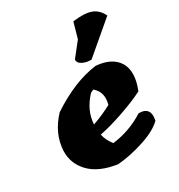

<svg xmlns="http://www.w3.org/2000/svg" viewBox="-201 -1006 1063 1140"><g transform="rotate(-30 330.5 -436.0)"><path d="M451 -573Q528 -567 572 -530Q653 -461 596 -315Q536 -284 441.5 -251Q347 -218 274 -204Q281 -165 313 -123Q430 -137 531 -201Q569 -203 587.5 -182Q606 -161 596 -113Q550 -68 456 -37.5Q362 -7 276 0Q152 -18 91 -82Q30 -146 34 -232Q40 -347 129 -441Q297 -553 451 -573ZM369 -458 348 -448Q274 -370 269 -276Q342 -302 401 -334Q423 -413 369 -458ZM661 -797 449 -617Q415 -616 388 -630Q361 -644 364 -667L439 -762L469 -868Q549 -878 593 -862.5Q637 -847 661 -797Z"/></g></svg>

Font: Tillana ExtraBold
Style: Regular
Weight: 800
Designer: Lipi Raval (Devanagari, Latin), Jonny Pinhorn (Latin)
Foundry: Indian Type Foundry
Version: Version 2.003;PS 1.0;hotconv 1.0.79;makeotf.lib2.5.61930; tt